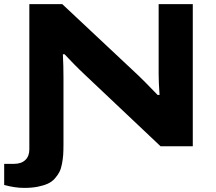

<svg xmlns="http://www.w3.org/2000/svg" viewBox="-50 -707 1043 928"><path d="M66.9 201.2Q22 201.2 -29.8 187V85H17.1Q52.7 85 72.3 66.4Q91.8 47.9 91.8 15.1V-687H251L619.1 -341.8Q638.2 -324.2 711.9 -248H721.2Q716.8 -308.6 716.8 -348.1V-687H881.8V0H726.1L360.8 -345.2Q349.1 -356 333.5 -371.3Q317.9 -386.7 308.1 -396.7Q298.3 -406.7 281.5 -424.3Q264.6 -441.9 262.2 -444.8H253.9Q256.8 -390.6 256.8 -331.1V-7.8Q256.8 21 255.4 41.5Q253.9 62 249.5 85.4Q245.1 108.9 236.8 124.8Q228.5 140.6 214.6 156.2Q200.7 171.9 180.7 180.9Q160.6 189.9 132.1 195.6Q103.5 201.2 66.9 201.2Z"/></svg>

Font: Archivo Expanded
Style: Bold
Weight: 700
Width: 7
Designer: Hector Gatti
Foundry: Omnibus-Type
Version: Version 2.001